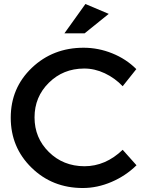

<svg xmlns="http://www.w3.org/2000/svg" viewBox="-20 -944 737 969"><path d="M305.2 -775.9 411.1 -923.8 528.8 -874 407.2 -775.9ZM401.9 -703.1Q476.1 -703.1 546.4 -674.8Q616.7 -646.5 668 -595.2L599.1 -508.8Q560.5 -549.8 508.8 -574.2Q457 -598.6 403.8 -598.1Q298.8 -597.7 226.6 -526.4Q154.3 -455.1 154.3 -351.6Q154.3 -248 226.6 -176.8Q298.8 -105.5 405.8 -105Q512.7 -105 599.1 -188L668.9 -109.9Q614.7 -56.6 543 -25.9Q471.2 4.9 397.9 4.9Q244.1 4.9 139.2 -97.7Q34.2 -200.2 34.2 -350.1Q34.2 -500 140.6 -601.6Q247.1 -703.1 401.9 -703.1Z"/></svg>

Font: TruenoRg
Style: Book
Weight: 400
Designer: Julieta Ulanovsky
Foundry: Julieta Ulanovsky
Version: Version 3.001b